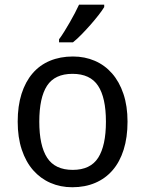

<svg xmlns="http://www.w3.org/2000/svg" viewBox="-20 -786 617 816"><path d="M522 -269Q522 -202.1 505.6 -150.1Q489.3 -98.1 458.7 -62.7Q428.2 -27.3 384.8 -8.8Q341.3 9.8 287.1 9.8Q236.8 9.8 194.3 -8.8Q151.9 -27.3 120.8 -62.7Q89.8 -98.1 72.5 -150.1Q55.2 -202.1 55.2 -269Q55.2 -335.4 71.5 -387Q87.9 -438.5 118.2 -473.9Q148.4 -509.3 192.1 -527.6Q235.8 -545.9 290 -545.9Q340.3 -545.9 382.8 -527.6Q425.3 -509.3 456.3 -473.9Q487.3 -438.5 504.6 -387Q522 -335.4 522 -269ZM147 -269Q147 -167 180.4 -115.5Q213.9 -64 289.1 -64Q364.3 -64 397.2 -115.5Q430.2 -167 430.2 -269Q430.2 -371.1 396.7 -421.6Q363.3 -472.2 288.1 -472.2Q212.9 -472.2 179.9 -421.6Q147 -371.1 147 -269ZM231 -619.1Q241.7 -633.3 253.2 -651.9Q264.6 -670.4 276.1 -690.2Q287.6 -710 297.9 -729.7Q308.1 -749.5 315.9 -766.1H422.9V-755.9Q415 -742.7 399.7 -722.9Q384.3 -703.1 365.5 -681.6Q346.7 -660.2 326.9 -639.9Q307.1 -619.6 290 -606H231Z"/></svg>

Font: Puppies Kittens
Style: Regular
Weight: 400
Foundry: Ascender Corporation and Peter Mawhorter
Version: Version 0.1